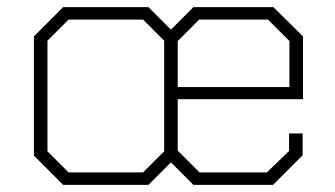

<svg xmlns="http://www.w3.org/2000/svg" viewBox="-20 -518 939 538"><path d="M478 -240V-96L539 -35H728L790 -95V-144H828V-83L745 0H522L459 -63L396 0H157L75 -82V-416L157 -498H396L459 -435L522 -498H746L829 -416V-240ZM440 -94V-404L381 -463H172L113 -404V-94L172 -35H381ZM478 -403V-274H791V-403L731 -463H538Z"/></svg>

Font: Chakra Petch ExtraLight
Style: Regular
Weight: 275
Designer: Katatrad Aksorn Co.,Ltd.
Foundry: Cadson Demak Co.,Ltd.
Version: Version 1.000; ttfautohint (v1.6)